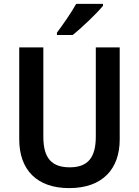

<svg xmlns="http://www.w3.org/2000/svg" viewBox="-20 -958 716 988"><path d="M510 -928V-938H372C347 -893 305 -833 273 -790V-778H354C401 -815 479 -890 510 -928ZM596 -240V-714H473V-255C473 -147 432 -97 339 -97C249 -97 203 -141 203 -254V-714H79V-241C79 -85 169 10 336 10C510 10 596 -91 596 -240Z"/></svg>

Font: Noto Sans Gujarati UI SemiCondensed SemiBold
Style: Regular
Weight: 600
Width: 4
Designer: Jelle Bosma - Monotype Design Team, Universal Thirst
Foundry: Monotype Imaging Inc.
Version: Version 2.106